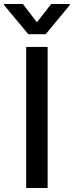

<svg xmlns="http://www.w3.org/2000/svg" viewBox="-59 -942 370 962"><path d="M179.7 0H72.3V-707H179.7ZM126 -830.1 197.3 -921.9H291V-917L169.9 -770.5H83L-39.1 -917V-921.9H55.7Z"/></svg>

Font: Pretendard JP Medium
Style: Regular
Weight: 500
Designer: Base glyphs from Inter by Rasmus Andersson; Hangeul glyphs from Noto Sans CJK(Source Han Sans) by Jang Soo-young and Kan
Foundry: Kil Hyung-jin
Version: Version 1.309